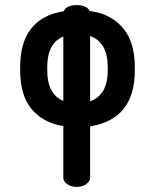

<svg xmlns="http://www.w3.org/2000/svg" viewBox="-20 -497 606 752"><path d="M331 -454Q412 -444 460 -389Q508 -334 508 -234V-221Q508 -30 333 -2V200Q333 213 317.5 224Q302 235 280 235Q258 235 243 224Q228 213 228 200V-3Q149 -16 104 -69.5Q59 -123 59 -221V-234Q59 -426 230 -453Q240 -477 280 -477Q320 -477 331 -454ZM165 -234V-221Q165 -128 228 -102V-354Q165 -328 165 -234ZM402 -221V-234Q402 -331 333 -356V-100Q402 -125 402 -221Z"/></svg>

Font: AkaAcidDosis
Style: SemiBold
Weight: 600
Designer: Edgar Tolentino, Pablo Impallari, Igino Marini, Cyberella
Foundry: Edgar Tolentino, Pablo Impallari, Igino Marini, Cyberella
Version: Version 1.007